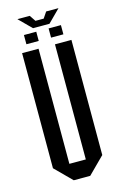

<svg xmlns="http://www.w3.org/2000/svg" viewBox="-127 -886 586 940"><g transform="rotate(-15 166.5 -416.5)"><path d="M41.7 -666.7H125V-83.3H208.3V-666.7H291.7V-83.3L208.3 0H125L41.7 -83.3ZM135.8 -703.3H73.3V-750H135.8ZM260.8 -703.3H198.3V-750H260.8ZM125 -770.8 62.5 -833.3H125L145.8 -802.5H187.5L208.3 -833.3H270.8L208.3 -770.8Z"/></g></svg>

Font: Yulong
Style: Regular
Weight: 400
Designer: GGBotNet
Foundry: f0n7.com
Version: 1.00